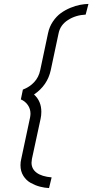

<svg xmlns="http://www.w3.org/2000/svg" viewBox="-20 -830 469 975"><path d="M85.9 -325.2Q107.9 -315.9 121.3 -296.6Q134.8 -277.3 134.8 -252.9Q134.8 -245.6 132.8 -233.9L87.9 -22.9Q84 -7.8 84 8.8Q84 39.6 98.6 63Q113.3 86.4 136.5 99.1Q159.7 111.8 183.1 117.9Q206.5 124 229 125L242.2 70.8Q191.9 66.4 166 47.1Q140.1 27.8 140.1 -3.9Q140.1 -9.3 142.1 -22.9L186 -226.1Q189.9 -243.7 189.9 -262.2Q189.9 -316.4 152.8 -350.1Q221.2 -396.5 237.8 -474.1L277.8 -662.1Q286.6 -703.6 325.4 -728.5Q364.3 -753.4 415 -755.9L429.2 -810.1Q409.2 -809.6 386.7 -805.4Q364.3 -801.3 337.6 -790.3Q311 -779.3 288.8 -763.2Q266.6 -747.1 248.8 -720.9Q231 -694.8 224.1 -662.1L184.1 -473.1Q176.8 -438 153.8 -413.1Q130.9 -388.2 96.2 -375Z"/></svg>

Font: Comic Neue Angular
Style: Italic
Weight: 400
Italic angle: -12°
Designer: Craig Rozynski
Foundry: Craig Rozynski
Version: Version 2.003